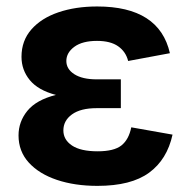

<svg xmlns="http://www.w3.org/2000/svg" viewBox="-20 -573 598 602"><path d="M285.6 9.8Q214.4 9.8 158.4 -9Q102.5 -27.8 70.3 -63.2Q38.1 -98.6 38.1 -148.4Q38.1 -191.4 65.9 -225.6Q93.8 -259.8 155.3 -275.4Q99.6 -290 73.5 -321.8Q47.4 -353.5 47.4 -395Q47.4 -445.3 78.4 -480.7Q109.4 -516.1 163.1 -534.4Q216.8 -552.7 284.7 -552.7Q479.5 -552.7 512.7 -406.2L381.8 -381.8Q374.5 -411.1 350.3 -428Q326.2 -444.8 284.2 -444.8Q238.3 -444.8 213.1 -426.3Q188 -407.7 188 -381.8Q188 -356.4 213.1 -340.3Q238.3 -324.2 283.2 -324.2H358.9V-233.9H283.2Q232.9 -233.9 205.8 -214.4Q178.7 -194.8 178.7 -164.1Q178.7 -134.8 205.8 -116.7Q232.9 -98.6 286.1 -98.6Q337.4 -98.6 360.6 -116.9Q383.8 -135.3 391.6 -173.8L521 -150.9Q503.9 -72.8 447.5 -31.5Q391.1 9.8 285.6 9.8Z"/></svg>

Font: Inter
Style: Bold
Weight: 700
Designer: Rasmus Andersson
Foundry: rsms
Version: Version 4.001;git-9221beed3